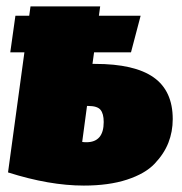

<svg xmlns="http://www.w3.org/2000/svg" viewBox="-20 -556 567 598"><path d="M276 -357Q399 -357 458.5 -315Q518 -273 518 -185Q518 -146 504.5 -111.5Q491 -77 461.5 -46Q432 -15 375.5 3.5Q319 22 241 22Q134 22 5 -19L56 -393H12L28 -507H71L75 -536H292L288 -507H418L388 -393H273L268 -357ZM249 -113Q303 -113 303 -176Q303 -202 293 -214Q283 -226 255 -226H251L236 -114Q241 -113 249 -113Z"/></svg>

Font: Fira Sans Ultra
Style: Italic
Weight: 950
Italic angle: -8°
Designer: Carrois Corporate & Edenspiekermann AG
Foundry: Carrois Corporate GbR & Edenspiekermann AG
Version: Version 4.203;PS 004.203;hotconv 1.0.88;makeotf.lib2.5.64775